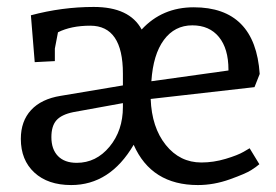

<svg xmlns="http://www.w3.org/2000/svg" viewBox="-20 -523 796 553"><path d="M80 -344 69 -479Q159 -503 250 -503Q353 -503 388 -438Q447 -502 538 -502Q715 -502 728 -310L713 -272L414 -238Q417 -156 457.5 -105.5Q498 -55 560 -55Q595 -55 630 -65.5Q665 -76 682 -86L699 -96L727 -50Q719 -43 703.5 -33Q688 -23 642 -6.5Q596 10 550 10Q416 10 365 -106Q297 10 185 10Q118 10 79 -26Q40 -62 40 -123Q40 -174 69.5 -206Q99 -238 155 -247L334 -277V-311Q334 -449 240 -449Q185 -449 147 -430L138 -383V-347ZM334 -226 191 -200Q157 -193 142.5 -176.5Q128 -160 128 -128Q128 -93 147 -73.5Q166 -54 201 -54Q257 -54 295.5 -100.5Q334 -147 334 -215ZM534 -450Q483 -450 452 -408Q421 -366 416 -289L638 -320V-322Q638 -383 610.5 -416.5Q583 -450 534 -450Z"/></svg>

Font: Andada
Style: Regular
Weight: 400
Designer: Carolina Giovagnoli
Foundry: Carolina Giovagnoli
Version: Version 1.003